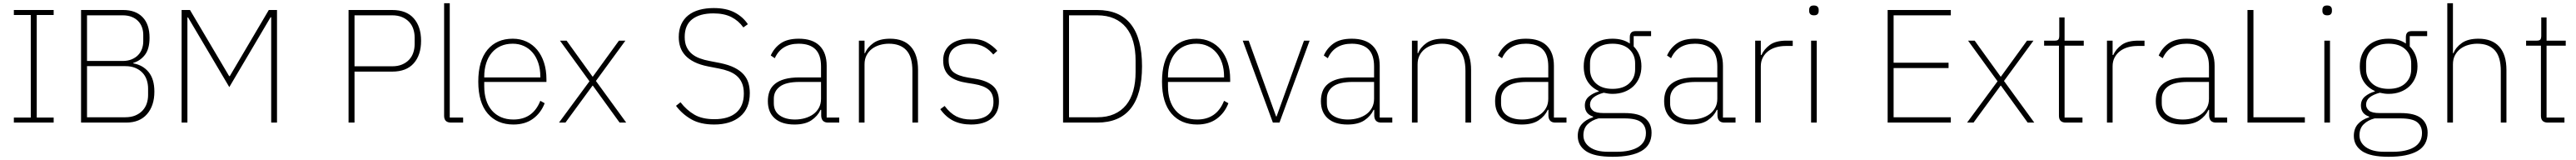

<svg xmlns="http://www.w3.org/2000/svg" viewBox="-20 -760 15986 992"><path d="M66 0V-31H171V-667H66V-698H313V-667H208V-31H313V0Z M483 -698H744Q822 -698 865 -653.5Q908 -609 908 -526Q908 -457 879.5 -420Q851 -383 807 -370V-367Q866 -357 902 -313.5Q938 -270 938 -192Q938 -105 892.5 -52.5Q847 0 763 0H483ZM520 -33H757Q793 -33 819.5 -44Q846 -55 864 -74Q882 -93 890.5 -118Q899 -143 899 -171V-211Q899 -239 890.5 -264.5Q882 -290 864 -309Q846 -328 819.5 -339Q793 -350 757 -350H520ZM520 -382H741Q773 -382 797 -392Q821 -402 837 -418.5Q853 -435 861 -457Q869 -479 869 -504V-544Q869 -569 861 -591Q853 -613 837 -629.5Q821 -646 797 -655.5Q773 -665 741 -665H520Z M1663 -653H1659L1403 -220L1147 -652H1143V0H1107V-698H1159L1402 -288H1406L1648 -698H1699V0H1663Z M2143 0V-698H2414Q2502 -698 2547.5 -646.5Q2593 -595 2593 -507Q2593 -419 2547.5 -367.5Q2502 -316 2414 -316H2180V0ZM2180 -349H2414Q2449 -349 2475 -360Q2501 -371 2518.5 -389.5Q2536 -408 2544.5 -433Q2553 -458 2553 -485V-529Q2553 -556 2544.5 -581Q2536 -606 2518.5 -624.5Q2501 -643 2475 -654Q2449 -665 2414 -665H2180Z M2779 0Q2736 0 2736 -42V-740H2771V-31H2854V0Z M3166 12Q3065 12 3006.5 -56Q2948 -124 2948 -254Q2948 -383 3005 -451.5Q3062 -520 3162 -520Q3209 -520 3247.5 -502Q3286 -484 3313.5 -451Q3341 -418 3356 -371.5Q3371 -325 3371 -268V-252H2985V-225Q2985 -178 2997 -140Q3009 -102 3032.5 -75Q3056 -48 3089.5 -33.5Q3123 -19 3166 -19Q3287 -19 3333 -135L3360 -120Q3337 -60 3288 -24Q3239 12 3166 12ZM3162 -489Q3120 -489 3087.5 -474.5Q3055 -460 3032 -433Q3009 -406 2997 -368Q2985 -330 2985 -284V-280H3333V-286Q3333 -332 3320.5 -369.5Q3308 -407 3285.5 -433.5Q3263 -460 3231.5 -474.5Q3200 -489 3162 -489Z M3449 0 3638 -256 3455 -508H3496L3657 -285H3659L3821 -508H3861L3678 -258L3866 0H3825L3659 -229H3657L3489 0Z M4412 12Q4326 12 4269.5 -20.5Q4213 -53 4175 -104L4203 -126Q4240 -78 4288.5 -49.5Q4337 -21 4413 -21Q4501 -21 4548.5 -61.5Q4596 -102 4596 -180Q4596 -219 4584 -246Q4572 -273 4551 -290.5Q4530 -308 4502 -318.5Q4474 -329 4442 -335L4375 -348Q4324 -358 4289 -375.5Q4254 -393 4232.5 -416.5Q4211 -440 4201.5 -468.5Q4192 -497 4192 -530Q4192 -575 4207.5 -609Q4223 -643 4251.5 -665.5Q4280 -688 4320 -699Q4360 -710 4409 -710Q4487 -710 4538.5 -683Q4590 -656 4621 -610L4593 -590Q4563 -632 4518 -654.5Q4473 -677 4407 -677Q4323 -677 4276 -641Q4229 -605 4229 -531Q4229 -494 4241 -468.5Q4253 -443 4273.5 -426Q4294 -409 4322 -398.5Q4350 -388 4383 -382L4450 -369Q4503 -358 4538.5 -340Q4574 -322 4595 -298Q4616 -274 4624.5 -245Q4633 -216 4633 -183Q4633 -88 4573.5 -38Q4514 12 4412 12Z M5119 0Q5078 0 5076 -42V-79H5072Q5054 -40 5015 -14Q4976 12 4910 12Q4831 12 4788 -26Q4745 -64 4745 -133Q4745 -166 4755 -193Q4765 -220 4788.5 -239.5Q4812 -259 4849.5 -269.5Q4887 -280 4942 -280H5075V-348Q5075 -420 5040 -454.5Q5005 -489 4936 -489Q4829 -489 4788 -399L4763 -416Q4784 -463 4825 -491.5Q4866 -520 4937 -520Q5022 -520 5066 -476.5Q5110 -433 5110 -352V-31H5188V0ZM4913 -19Q4946 -19 4975.5 -27.5Q5005 -36 5027 -52Q5049 -68 5062 -92Q5075 -116 5075 -148V-252H4942Q4858 -252 4820 -223.5Q4782 -195 4782 -148V-120Q4782 -70 4818.5 -44.5Q4855 -19 4913 -19Z M5310 0V-508H5345V-430H5348Q5363 -467 5400.5 -493.5Q5438 -520 5504 -520Q5588 -520 5632.5 -470.5Q5677 -421 5677 -326V0H5642V-320Q5642 -408 5604.5 -448.5Q5567 -489 5496 -489Q5467 -489 5439.5 -481Q5412 -473 5391 -457Q5370 -441 5357.5 -417Q5345 -393 5345 -361V0Z M6006 12Q5943 12 5896.5 -11Q5850 -34 5815 -83L5842 -103Q5876 -58 5914.5 -38.5Q5953 -19 6007 -19Q6075 -19 6110 -47Q6145 -75 6145 -128Q6145 -179 6115.5 -204Q6086 -229 6025 -239L5982 -246Q5948 -251 5920.5 -261Q5893 -271 5873.5 -287.5Q5854 -304 5843.5 -328Q5833 -352 5833 -386Q5833 -419 5845.5 -444Q5858 -469 5880.5 -486Q5903 -503 5933.5 -511.5Q5964 -520 5999 -520Q6063 -520 6103 -497.5Q6143 -475 6169 -445L6144 -422Q6133 -435 6119.5 -447Q6106 -459 6089 -468.5Q6072 -478 6049.5 -483.5Q6027 -489 5998 -489Q5938 -489 5902.5 -463Q5867 -437 5867 -387Q5867 -336 5897 -312.5Q5927 -289 5988 -279L6031 -272Q6102 -261 6140.5 -228.5Q6179 -196 6179 -131Q6179 -63 6133 -25.5Q6087 12 6006 12Z M6577 -698H6789Q6927 -698 6997 -610.5Q7067 -523 7067 -349Q7067 -175 6997 -87.5Q6927 0 6789 0H6577ZM6789 -33Q6849 -33 6893.5 -52.5Q6938 -72 6968 -108.5Q6998 -145 7012.5 -197Q7027 -249 7027 -313V-385Q7027 -449 7012.5 -501Q6998 -553 6968 -589.5Q6938 -626 6893.5 -645.5Q6849 -665 6789 -665H6614V-33Z M7409 12Q7308 12 7249.5 -56Q7191 -124 7191 -254Q7191 -383 7248 -451.5Q7305 -520 7405 -520Q7452 -520 7490.5 -502Q7529 -484 7556.5 -451Q7584 -418 7599 -371.5Q7614 -325 7614 -268V-252H7228V-225Q7228 -178 7240 -140Q7252 -102 7275.5 -75Q7299 -48 7332.5 -33.5Q7366 -19 7409 -19Q7530 -19 7576 -135L7603 -120Q7580 -60 7531 -24Q7482 12 7409 12ZM7405 -489Q7363 -489 7330.5 -474.5Q7298 -460 7275 -433Q7252 -406 7240 -368Q7228 -330 7228 -284V-280H7576V-286Q7576 -332 7563.5 -369.5Q7551 -407 7528.5 -433.5Q7506 -460 7474.5 -474.5Q7443 -489 7405 -489Z M7692 -508H7729L7899 -38H7902L8072 -508H8107L7920 0H7879Z M8551 0Q8510 0 8508 -42V-79H8504Q8486 -40 8447 -14Q8408 12 8342 12Q8263 12 8220 -26Q8177 -64 8177 -133Q8177 -166 8187 -193Q8197 -220 8220.5 -239.5Q8244 -259 8281.5 -269.5Q8319 -280 8374 -280H8507V-348Q8507 -420 8472 -454.5Q8437 -489 8368 -489Q8261 -489 8220 -399L8195 -416Q8216 -463 8257 -491.5Q8298 -520 8369 -520Q8454 -520 8498 -476.5Q8542 -433 8542 -352V-31H8620V0ZM8345 -19Q8378 -19 8407.5 -27.5Q8437 -36 8459 -52Q8481 -68 8494 -92Q8507 -116 8507 -148V-252H8374Q8290 -252 8252 -223.5Q8214 -195 8214 -148V-120Q8214 -70 8250.5 -44.5Q8287 -19 8345 -19Z M8742 0V-508H8777V-430H8780Q8795 -467 8832.5 -493.5Q8870 -520 8936 -520Q9020 -520 9064.5 -470.5Q9109 -421 9109 -326V0H9074V-320Q9074 -408 9036.5 -448.5Q8999 -489 8928 -489Q8899 -489 8871.5 -481Q8844 -473 8823 -457Q8802 -441 8789.5 -417Q8777 -393 8777 -361V0Z M9632 0Q9591 0 9589 -42V-79H9585Q9567 -40 9528 -14Q9489 12 9423 12Q9344 12 9301 -26Q9258 -64 9258 -133Q9258 -166 9268 -193Q9278 -220 9301.5 -239.5Q9325 -259 9362.5 -269.5Q9400 -280 9455 -280H9588V-348Q9588 -420 9553 -454.5Q9518 -489 9449 -489Q9342 -489 9301 -399L9276 -416Q9297 -463 9338 -491.5Q9379 -520 9450 -520Q9535 -520 9579 -476.5Q9623 -433 9623 -352V-31H9701V0ZM9426 -19Q9459 -19 9488.5 -27.5Q9518 -36 9540 -52Q9562 -68 9575 -92Q9588 -116 9588 -148V-252H9455Q9371 -252 9333 -223.5Q9295 -195 9295 -148V-120Q9295 -70 9331.5 -44.5Q9368 -19 9426 -19Z M10229 63Q10229 140 10166.5 176Q10104 212 9987 212Q9873 212 9822 177Q9771 142 9771 83Q9771 38 9796 9.5Q9821 -19 9866 -33V-37Q9815 -54 9815 -106Q9815 -141 9840.5 -162Q9866 -183 9901 -193V-196Q9857 -216 9832.5 -254Q9808 -292 9808 -349Q9808 -388 9820.5 -419.5Q9833 -451 9856 -473.5Q9879 -496 9912 -508Q9945 -520 9986 -520Q10052 -520 10094 -490V-530Q10094 -567 10129 -567H10226V-536H10118V-472Q10141 -449 10153.5 -418Q10166 -387 10166 -349Q10166 -311 10153 -279.5Q10140 -248 10116.5 -225.5Q10093 -203 10060 -190.5Q10027 -178 9987 -178Q9972 -178 9959 -180Q9946 -182 9932 -185Q9891 -174 9869 -156Q9847 -138 9847 -111Q9847 -90 9865 -74.5Q9883 -59 9932 -59H10061Q10150 -59 10189.5 -26.5Q10229 6 10229 63ZM10194 65Q10194 22 10164.5 -2Q10135 -26 10059 -26H9900Q9858 -15 9832 10.5Q9806 36 9806 79Q9806 124 9846 152.5Q9886 181 9959 181H10014Q10054 181 10087 174Q10120 167 10144 153Q10168 139 10181 117Q10194 95 10194 65ZM9987 -209Q10053 -209 10090 -243Q10127 -277 10127 -331V-367Q10127 -421 10090 -455Q10053 -489 9987 -489Q9920 -489 9883.5 -455Q9847 -421 9847 -367V-331Q9847 -277 9884 -243Q9921 -209 9987 -209Z M10681 0Q10640 0 10638 -42V-79H10634Q10616 -40 10577 -14Q10538 12 10472 12Q10393 12 10350 -26Q10307 -64 10307 -133Q10307 -166 10317 -193Q10327 -220 10350.5 -239.5Q10374 -259 10411.5 -269.5Q10449 -280 10504 -280H10637V-348Q10637 -420 10602 -454.5Q10567 -489 10498 -489Q10391 -489 10350 -399L10325 -416Q10346 -463 10387 -491.5Q10428 -520 10499 -520Q10584 -520 10628 -476.5Q10672 -433 10672 -352V-31H10750V0ZM10475 -19Q10508 -19 10537.5 -27.5Q10567 -36 10589 -52Q10611 -68 10624 -92Q10637 -116 10637 -148V-252H10504Q10420 -252 10382 -223.5Q10344 -195 10344 -148V-120Q10344 -70 10380.5 -44.5Q10417 -19 10475 -19Z M10872 0V-508H10907V-419H10911Q10927 -455 10963 -481.5Q10999 -508 11067 -508H11105V-475H11061Q11030 -475 11002 -467Q10974 -459 10953 -443Q10932 -427 10919.5 -403.5Q10907 -380 10907 -349V0Z M11237 -665Q11221 -665 11214 -672.5Q11207 -680 11207 -691V-700Q11207 -711 11213.5 -718.5Q11220 -726 11236 -726Q11252 -726 11259 -718.5Q11266 -711 11266 -700V-691Q11266 -680 11259.5 -672.5Q11253 -665 11237 -665ZM11219 -508H11254V0H11219Z M11694 0V-698H12086V-665H11731V-371H12072V-338H11731V-33H12086V0Z M12187 0 12376 -256 12193 -508H12234L12395 -285H12397L12559 -508H12599L12416 -258L12604 0H12563L12397 -229H12395L12227 0Z M12800 0Q12757 0 12757 -42V-477H12665V-508H12731Q12748 -508 12753.5 -515Q12759 -522 12759 -539V-652H12792V-508H12911V-477H12792V-31H12903V0Z M13055 0V-508H13090V-419H13094Q13110 -455 13146 -481.5Q13182 -508 13250 -508H13288V-475H13244Q13213 -475 13185 -467Q13157 -459 13136 -443Q13115 -427 13102.5 -403.5Q13090 -380 13090 -349V0Z M13732 0Q13691 0 13689 -42V-79H13685Q13667 -40 13628 -14Q13589 12 13523 12Q13444 12 13401 -26Q13358 -64 13358 -133Q13358 -166 13368 -193Q13378 -220 13401.5 -239.5Q13425 -259 13462.5 -269.5Q13500 -280 13555 -280H13688V-348Q13688 -420 13653 -454.5Q13618 -489 13549 -489Q13442 -489 13401 -399L13376 -416Q13397 -463 13438 -491.5Q13479 -520 13550 -520Q13635 -520 13679 -476.5Q13723 -433 13723 -352V-31H13801V0ZM13526 -19Q13559 -19 13588.5 -27.5Q13618 -36 13640 -52Q13662 -68 13675 -92Q13688 -116 13688 -148V-252H13555Q13471 -252 13433 -223.5Q13395 -195 13395 -148V-120Q13395 -70 13431.5 -44.5Q13468 -19 13526 -19Z M13927 0V-698H13964V-33H14283V0Z M14422 -665Q14406 -665 14399 -672.5Q14392 -680 14392 -691V-700Q14392 -711 14398.5 -718.5Q14405 -726 14421 -726Q14437 -726 14444 -718.5Q14451 -711 14451 -700V-691Q14451 -680 14444.5 -672.5Q14438 -665 14422 -665ZM14404 -508H14439V0H14404Z M15045 63Q15045 140 14982.5 176Q14920 212 14803 212Q14689 212 14638 177Q14587 142 14587 83Q14587 38 14612 9.5Q14637 -19 14682 -33V-37Q14631 -54 14631 -106Q14631 -141 14656.5 -162Q14682 -183 14717 -193V-196Q14673 -216 14648.5 -254Q14624 -292 14624 -349Q14624 -388 14636.5 -419.5Q14649 -451 14672 -473.5Q14695 -496 14728 -508Q14761 -520 14802 -520Q14868 -520 14910 -490V-530Q14910 -567 14945 -567H15042V-536H14934V-472Q14957 -449 14969.5 -418Q14982 -387 14982 -349Q14982 -311 14969 -279.5Q14956 -248 14932.5 -225.5Q14909 -203 14876 -190.5Q14843 -178 14803 -178Q14788 -178 14775 -180Q14762 -182 14748 -185Q14707 -174 14685 -156Q14663 -138 14663 -111Q14663 -90 14681 -74.5Q14699 -59 14748 -59H14877Q14966 -59 15005.5 -26.5Q15045 6 15045 63ZM15010 65Q15010 22 14980.5 -2Q14951 -26 14875 -26H14716Q14674 -15 14648 10.5Q14622 36 14622 79Q14622 124 14662 152.5Q14702 181 14775 181H14830Q14870 181 14903 174Q14936 167 14960 153Q14984 139 14997 117Q15010 95 15010 65ZM14803 -209Q14869 -209 14906 -243Q14943 -277 14943 -331V-367Q14943 -421 14906 -455Q14869 -489 14803 -489Q14736 -489 14699.5 -455Q14663 -421 14663 -367V-331Q14663 -277 14700 -243Q14737 -209 14803 -209Z M15167 -740H15202V-430H15205Q15220 -467 15257.5 -493.5Q15295 -520 15361 -520Q15445 -520 15489.5 -470.5Q15534 -421 15534 -326V0H15499V-320Q15499 -408 15461.5 -448.5Q15424 -489 15353 -489Q15324 -489 15296.5 -481Q15269 -473 15248 -457Q15227 -441 15214.5 -417Q15202 -393 15202 -361V0H15167Z M15791 0Q15748 0 15748 -42V-477H15656V-508H15722Q15739 -508 15744.5 -515Q15750 -522 15750 -539V-652H15783V-508H15902V-477H15783V-31H15894V0Z"/></svg>

Font: IBM Plex Sans Devanagari ExtraLight
Style: Regular
Weight: 200
Designer: Mike Abbink, Paul van der Laan, Pieter van Rosmalen, Erin McLaughlin
Foundry: Bold Monday
Version: Version 1.1